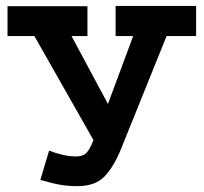

<svg xmlns="http://www.w3.org/2000/svg" viewBox="-20 -610 690 651"><path d="M241.8 21.2Q213.8 21.2 186.8 16.9Q159.8 12.5 116.8 0L146.5 -99.2Q169.8 -90 193.5 -84.8Q217.2 -79.5 237.8 -79.5Q261 -79.5 272.9 -91.5Q284.8 -103.5 296.8 -135.2L96.5 -487.8H5.5V-589H276.5V-487.8H222.5L346 -257.5L431.5 -487.8H372V-589.8H645V-487.8H544.8L390.8 -106Q365.5 -43.5 333.8 -11.1Q302 21.2 241.8 21.2Z"/></svg>

Font: Podkova VF Beta
Style: Regular
Weight: 400
Designer: Ilya Yudin
Foundry: Cyreal (www.cyreal.org)
Version: Version 2.100